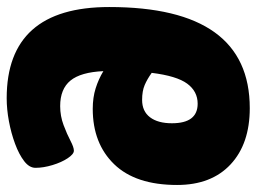

<svg xmlns="http://www.w3.org/2000/svg" viewBox="-114 -634 749 560"><g transform="rotate(-90 260.0 -353.5)"><path d="M225 1Q121 1 61 -55Q1 -111 1 -211Q1 -332 61.5 -394.5Q122 -457 223 -457Q256 -457 283 -448.5Q310 -440 333 -426Q330 -492 305.5 -522Q281 -552 231 -552Q202 -552 175.5 -542Q149 -532 130 -522Q111 -512 101 -512Q91 -512 79 -530Q67 -548 59 -574.5Q51 -601 51 -624Q51 -642 70.5 -657Q90 -672 121 -683.5Q152 -695 187 -701.5Q222 -708 254 -708Q520 -708 520 -409Q520 1 225 1ZM181 -226Q181 -151 238 -151Q274 -151 296.5 -181.5Q319 -212 328 -285Q310 -298 292.5 -305.5Q275 -313 249 -313Q216 -313 198.5 -290Q181 -267 181 -226Z"/></g></svg>

Font: Asap Condensed Condensed Black
Style: Italic
Weight: 900
Width: 3
Italic angle: -6°
Designer: Pablo Cosgaya
Foundry: Omnibus-Type
Version: Version 3.001; ttfautohint (v1.8.4.7-5d5b)